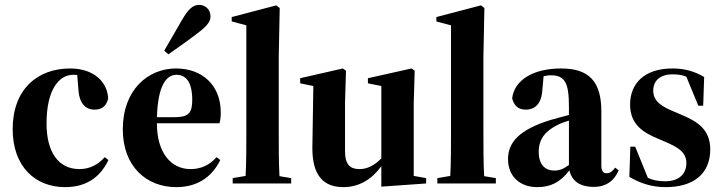

<svg xmlns="http://www.w3.org/2000/svg" viewBox="-20 -753 2968 788"><path d="M247 15C327 15 388 -19 425 -96L410 -108C383 -78 349 -59 306 -59C219 -59 171 -130 171 -246C171 -388 224 -446 280 -446C286 -446 291 -446 297 -445L302 -384C306 -323 336 -303 367 -303C398 -303 416 -317 424 -348C421 -417 365 -472 268 -472C133 -472 32 -386 32 -223C32 -69 125 15 247 15ZM353 -426 341 -433C345 -431 349 -429 353 -426Z M704 -446C743 -446 769 -417 769 -342C769 -287 751 -272 696 -272H624C628 -403 663 -446 704 -446ZM703 15C782 15 846 -19 884 -96L869 -108C842 -78 808 -59 762 -59C682 -59 624 -126 624 -246V-247H881C885 -264 886 -273 886 -293C886 -397 816 -472 702 -472C589 -472 484 -386 484 -222C484 -70 581 15 703 15ZM654 -545 671 -530C698 -550 724 -566 782 -610C819 -637 844 -659 844 -685C844 -716 821 -733 797 -733C770 -733 751 -712 728 -673C690 -607 670 -573 654 -545Z M935 0H1175V-22L1127 -30C1124 -82 1124 -154 1124 -209V-521L1128 -720L1114 -731L931 -683V-665L991 -649V-209C991 -154 991 -83 988 -31L935 -22Z M1545 13 1729 0V-22L1678 -31V-330L1682 -463L1669 -472L1490 -432V-411L1545 -400V-103C1515 -72 1484 -59 1457 -59C1418 -59 1396 -75 1396 -134V-330L1400 -463L1387 -472L1212 -432V-411L1266 -400L1262 -148C1261 -30 1310 15 1389 15C1455 15 1507 -18 1545 -71Z M1775 0H2015V-22L1967 -30C1964 -82 1964 -154 1964 -209V-521L1968 -720L1954 -731L1771 -683V-665L1831 -649V-209C1831 -154 1831 -83 1828 -31L1775 -22Z M2417 14C2468 14 2502 -12 2519 -54L2505 -65C2492 -48 2483 -42 2469 -42C2456 -42 2448 -52 2448 -72V-296C2448 -418 2398 -472 2283 -472C2165 -472 2090 -422 2082 -349C2091 -317 2108 -303 2139 -303C2171 -303 2203 -323 2206 -385L2211 -440C2220 -442 2230 -444 2240 -444C2298 -444 2315 -414 2315 -316V-281C2287 -274 2260 -266 2241 -261C2110 -221 2065 -168 2065 -100C2065 -28 2115 15 2185 15C2238 15 2278 -3 2317 -54C2326 -13 2357 14 2417 14ZM2191 -130C2191 -186 2222 -218 2272 -242C2281 -247 2296 -252 2315 -258V-76C2292 -59 2276 -53 2254 -53C2218 -53 2191 -77 2191 -130Z M2712 15C2828 15 2895 -41 2895 -140C2895 -225 2837 -256 2779 -281L2751 -293C2703 -313 2661 -333 2661 -381C2661 -424 2692 -448 2740 -448C2763 -448 2781 -445 2797 -438L2846 -319H2866L2870 -437C2830 -460 2792 -472 2740 -472C2623 -472 2566 -409 2566 -324C2566 -240 2623 -208 2680 -184L2708 -172C2756 -151 2797 -132 2797 -84C2797 -37 2764 -9 2711 -9C2680 -9 2659 -14 2639 -23L2587 -151H2567L2563 -27C2609 0 2656 15 2712 15Z"/></svg>

Font: Source Serif 4 Display
Style: Bold
Weight: 700
Designer: Frank Grießhammer
Foundry: Adobe Systems Incorporated
Version: Version 4.004;hotconv 1.0.117;makeotfexe 2.5.65602